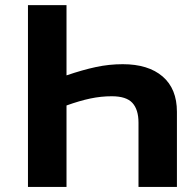

<svg xmlns="http://www.w3.org/2000/svg" viewBox="-20 -734 768 754"><path d="M89.8 -713.9H241.2V-438Q304.2 -459.5 356.4 -470.7Q408.7 -481.9 461.9 -481.9Q562.5 -481.9 618.7 -433.6Q674.8 -385.3 674.8 -294.9V0H523.9V-252Q523.9 -303.7 500 -329.8Q476.1 -356 418.9 -356Q377 -356 335 -347.2Q293 -338.4 241.2 -319.8V0H89.8Z"/></svg>

Font: Wonky
Style: Regular
Weight: 400
Designer: Monotype Design Team
Foundry: Monotype Imaging Inc.
Version: Version 3.000